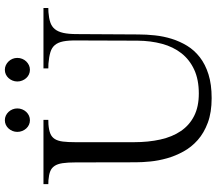

<svg xmlns="http://www.w3.org/2000/svg" viewBox="-72 -842 914 811"><g transform="rotate(-90 385.5 -437.0)"><path d="M545.9 -821.3Q545.9 -810.5 542 -800.8Q538.1 -791 531 -783.7Q523.9 -776.4 514.9 -772.2Q505.9 -768.1 495.6 -768.1Q485.4 -768.1 476.3 -772.2Q467.3 -776.4 460.7 -783.7Q454.1 -791 450.2 -800.8Q446.3 -810.5 446.3 -821.3Q446.3 -832 450.2 -841.6Q454.1 -851.1 460.7 -858.4Q467.3 -865.7 476.3 -869.9Q485.4 -874 495.6 -874Q505.9 -874 514.9 -869.9Q523.9 -865.7 531 -858.4Q538.1 -851.1 542 -841.6Q545.9 -832 545.9 -821.3ZM332.5 -821.3Q332.5 -810.5 328.6 -800.8Q324.7 -791 317.9 -783.7Q311 -776.4 302 -772.2Q293 -768.1 282.7 -768.1Q272.5 -768.1 263.4 -772.2Q254.4 -776.4 247.8 -783.7Q241.2 -791 237.3 -800.8Q233.4 -810.5 233.4 -821.3Q233.4 -832 237.3 -841.6Q241.2 -851.1 247.8 -858.4Q254.4 -865.7 263.4 -869.9Q272.5 -874 282.7 -874Q293 -874 302 -869.9Q311 -865.7 317.9 -858.4Q324.7 -851.1 328.6 -841.6Q332.5 -832 332.5 -821.3ZM284.2 -710.9V-690.4L265.1 -689.9Q240.7 -688 226.1 -681.9Q211.4 -675.8 203.4 -663.1Q195.3 -650.4 192.6 -629.2Q189.9 -607.9 189.9 -575.7V-328.6Q189.9 -267.6 201.2 -217Q212.4 -166.5 237.1 -130.4Q261.7 -94.2 300.8 -74.5Q339.8 -54.7 395.5 -54.7Q454.1 -54.7 496.3 -74.2Q538.6 -93.8 565.7 -128.4Q592.8 -163.1 605.5 -210.4Q618.2 -257.8 618.7 -313L619.6 -568.8Q620.1 -605 615.7 -627.2Q611.3 -649.4 600.3 -662.6Q589.4 -675.8 570.1 -681.6Q550.8 -687.5 521.5 -689.9L501.5 -690.4V-710.9H756.8V-690.4L739.3 -689.9Q713.9 -688 696.3 -682.1Q678.7 -676.3 667.7 -663.1Q656.7 -649.9 651.6 -627.4Q646.5 -605 646.5 -569.3L645 -310.5Q645 -276.4 641.1 -240Q637.2 -203.6 626.5 -169.2Q615.7 -134.8 597.2 -104.2Q578.6 -73.7 548.8 -50.5Q519 -27.3 476.6 -13.9Q434.1 -0.5 376 -0.5Q315.9 -0.5 272.5 -16.6Q229 -32.7 199 -59.3Q168.9 -85.9 150.4 -119.9Q131.8 -153.8 121.8 -189.5Q111.8 -225.1 108.4 -259.3Q105 -293.5 105 -320.8L104.5 -574.7Q104.5 -608.4 101.3 -629.9Q98.1 -651.4 89.6 -664.1Q81.1 -676.8 66.7 -682.4Q52.2 -688 29.3 -689.9L12.7 -690.4V-710.9Z"/></g></svg>

Font: Varendra
Style: Regular
Weight: 400
Designer: Jacob Thomas
Foundry: Bangla Type Foundry
Version: Version 1.008